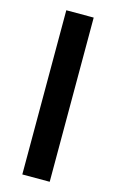

<svg xmlns="http://www.w3.org/2000/svg" viewBox="-112 -757 485 803"><g transform="rotate(15 130.5 -355.5)"><path d="M189.9 -710.9V0H71.3V-710.9Z"/></g></svg>

Font: Roboto Condensed Medium
Style: Regular
Weight: 500
Designer: Christian Robertson
Foundry: Google
Version: Version 3.0